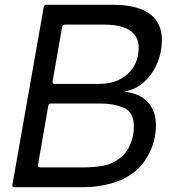

<svg xmlns="http://www.w3.org/2000/svg" viewBox="-20 -783 730 803"><path d="M41 0Q36 0 33.5 -3Q31 -6 32 -11L163 -754Q165 -763 174 -763H452Q576 -763 626 -707Q657 -672 657 -615Q657 -565 637.5 -518.5Q618 -472 583 -440.5Q548 -409 504 -401Q497 -400 505 -399Q567 -391 599.5 -354.5Q632 -318 632 -259Q632 -204 609.5 -153Q587 -102 546 -67Q502 -31 444 -15.5Q386 0 329 0ZM393 -432Q469 -432 514.5 -474Q560 -516 560 -584Q560 -619 540 -641Q507 -680 417 -680H251Q242 -680 240 -671L200 -443V-441Q200 -432 209 -432ZM334 -83Q374 -83 412.5 -90Q451 -97 483 -123Q511 -145 525.5 -180.5Q540 -216 540 -252Q540 -315 497.5 -332.5Q455 -350 401 -350H193Q184 -350 182 -341L139 -94V-92Q139 -83 148 -83Z"/></svg>

Font: Open Sauce Two
Style: Italic
Weight: 400
Italic angle: -10°
Designer: Alfredo Marco Pradil
Foundry: Creative Sauce Fz LLC
Version: Version 1.477